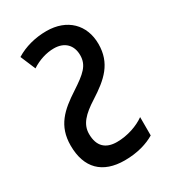

<svg xmlns="http://www.w3.org/2000/svg" viewBox="-144 -622 627 707"><g transform="rotate(-30 169.5 -268.5)"><path d="M165 -547C118 -547 72 -535 35 -512L62 -448C91 -467 125 -478 157 -478C203 -478 229 -450 229 -408C229 -365 203 -343 145 -305C79 -262 32 -221 32 -137C32 -41 84 10 178 10C233 10 276 -4 306 -22V-100C277 -79 232 -63 187 -63C140 -63 112 -87 112 -140C112 -181 139 -209 191 -242C260 -286 308 -328 308 -410C308 -492 253 -547 165 -547Z"/></g></svg>

Font: Noto Sans UI Condensed
Style: Regular
Weight: 400
Width: 3
Designer: Monotype Design Team
Foundry: Monotype Imaging Inc.
Version: Version 1.901